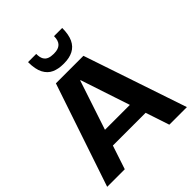

<svg xmlns="http://www.w3.org/2000/svg" viewBox="-247 -1075 1228 1228"><g transform="rotate(-45 367.5 -461.0)"><path d="M243 -700H492L728 0H569L369 -603H366L166 0H7ZM190 -268H545V-161H190ZM363 -753Q320 -753 286 -768Q252 -783 232.5 -820Q213 -857 213 -922H287Q287 -891 296.5 -874Q306 -857 323.5 -850Q341 -843 364 -843H371Q409 -843 428.5 -862Q448 -881 448 -922H522Q522 -862 504.5 -825Q487 -788 453 -770.5Q419 -753 372 -753Z"/></g></svg>

Font: Pathway Extreme 72pt
Style: Bold
Weight: 700
Designer: Eduardo Rodriguez Tunni
Foundry: Eduardo Rodriguez Tunni
Version: Version 1.001;gftools[0.9.26]